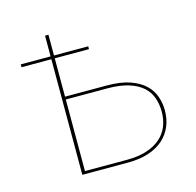

<svg xmlns="http://www.w3.org/2000/svg" viewBox="-79 -572 665 653"><g transform="rotate(-15 253.0 -245.0)"><path d="M145.5 -490V-417H266V-407H145.5V-272H291Q341 -272 373.8 -260.5Q406.5 -249 426 -230.2Q445.5 -211.5 453.5 -187.5Q461.5 -163.5 461.5 -138.5Q461.5 -109 451 -83.8Q440.5 -58.5 419.8 -39.8Q399 -21 367.5 -10.5Q336 0 294 0H133.5V-407H28.5V-417H133.5V-490ZM145.5 -262V-10H294Q334 -10 363.5 -19.8Q393 -29.5 412.2 -46.5Q431.5 -63.5 440.8 -86.8Q450 -110 450 -137.5Q450 -163.5 442.2 -186.2Q434.5 -209 416 -225.8Q397.5 -242.5 367 -252.2Q336.5 -262 291 -262Z"/></g></svg>

Font: Lato Hairline
Style: Regular
Weight: 100
Designer: Lukasz Dziedzic
Foundry: tyPoland Lukasz Dziedzic
Version: Version 2.007; 2014-02-27